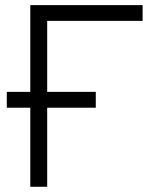

<svg xmlns="http://www.w3.org/2000/svg" viewBox="-20 -713 626 733"><path d="M5.9 -301.8H95.7V0H160.2V-301.8H345.7V-362.3H160.2V-633.3H524.4V-693.4H95.7V-362.3H5.9Z"/></svg>

Font: Cascadia Mono Light
Style: Regular
Weight: 300
Monospace: yes
Designer: Aaron Bell
Foundry: Saja Typeworks
Version: Version 2404.023